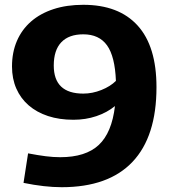

<svg xmlns="http://www.w3.org/2000/svg" viewBox="-20 -770 715 800"><path d="M327 -750Q475 -750 553.5 -663.5Q632 -577 632 -407Q632 -201 532 -95.5Q432 10 237 10Q166 10 78 -8L97 -131Q139 -123 170.5 -119Q202 -115 231 -115Q337 -115 391.5 -166Q446 -217 459 -328Q426 -301 381.5 -286Q337 -271 286 -271Q227 -271 180 -286.5Q133 -302 99.5 -331Q66 -360 48 -401Q30 -442 30 -493Q30 -552 50.5 -599.5Q71 -647 109.5 -680.5Q148 -714 203 -732Q258 -750 327 -750ZM327 -380Q365 -380 402.5 -395Q440 -410 463 -433Q459 -535 426 -581Q393 -627 327 -627Q267 -627 235.5 -594Q204 -561 204 -497Q204 -380 327 -380Z"/></svg>

Font: Encode Sans Normal
Style: Bold
Weight: 700
Designer: Pablo Impallari, Andres Torresi
Foundry: Pablo Impallari, Andres Torresi
Version: Version 1.000; ttfautohint (v1.00) -l 8 -r 50 -G 200 -x 14 -